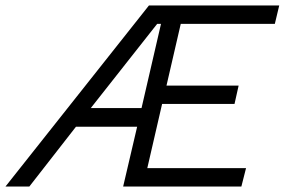

<svg xmlns="http://www.w3.org/2000/svg" viewBox="-74 -680 1038 700"><path d="M-54 0 469 -660H944L928 -593H585L533 -368H796L781 -301H517L463 -67H823L806 0H375L426 -218H203L33 0ZM257 -286H442L513 -593H499Z"/></svg>

Font: Kantumruy Pro
Style: Italic
Weight: 400
Italic angle: -13°
Designer: Sovichet Tep
Foundry: Sovichet Tep
Version: Version 1.002